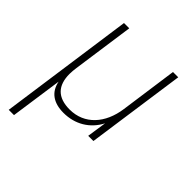

<svg xmlns="http://www.w3.org/2000/svg" viewBox="-188 -608 901 901"><g transform="rotate(45 262.0 -158.0)"><path d="M19 177.5H54L91 -81.5C102 -24.5 143 6 210.5 6C286 6 349.5 -31 383.5 -97.5L369 0H403.5L473.5 -493H438.5L398.5 -207C383.5 -99.5 318.5 -25.5 220 -25.5C139.5 -25.5 101.5 -67 101.5 -143.5C101.5 -156.5 103 -171 105 -186L148.5 -493H113.5Z"/></g></svg>

Font: HK Grotesk ExtraLight
Style: Italic
Weight: 200
Italic angle: -16°
Designer: Alfredo Marco Pradil
Foundry: Hanken Design Co.
Version: Version 3.001;FEAKit 1.0